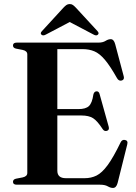

<svg xmlns="http://www.w3.org/2000/svg" viewBox="-20 -910 670 946"><path d="M44 -686Q44 -700 62.5 -700H464.5Q486.5 -700 500 -708.5Q513.5 -717 525.5 -717Q541 -717 547.5 -692.5L589.5 -534.5Q594 -518 580.5 -513.5Q565.5 -509 556.5 -525Q523 -584.5 496.8 -615.5Q470.5 -646.5 444.8 -657.2Q419 -668 386.5 -668H262.5V-372.5H366.5Q402.5 -372.5 418.2 -387.5Q434 -402.5 440 -444Q443.5 -459 455 -460Q467.5 -461 471 -445.5L515.5 -286Q520 -270 507.5 -265.5Q494.5 -261.5 486.5 -273Q459.5 -314.5 438.5 -327.8Q417.5 -341 381 -341H262.5V-69Q262.5 -32 304.5 -32H397Q429.5 -32 456 -45.2Q482.5 -58.5 510.5 -96.5Q538.5 -134.5 574.5 -209Q581.5 -223 595.5 -220.5Q612 -217.5 607 -198.5L559.5 -8.5Q553 16 536.5 16Q524.5 16 510.8 8Q497 0 472.5 0H62.5Q44 0 44 -14Q44 -26 58.5 -29.5L92 -36Q114.5 -41 114.5 -58V-642Q114.5 -659 92 -664L58.5 -670.5Q44 -674 44 -686ZM207.5 -740.5Q193 -732 185 -738.5Q176 -746 187 -757L292.5 -872Q300.5 -880.5 307.2 -885.2Q314 -890 323.5 -890Q333 -890 339.5 -885.2Q346 -880.5 354 -872L460 -757Q470.5 -746 461.5 -738.5Q454 -732 439.5 -740.5L323.5 -801.5Z"/></svg>

Font: Fraunces 72pt S000 SemiBold
Style: Regular
Weight: 600
Version: Version 1.000; ttfautohint (v1.8.3)